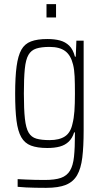

<svg xmlns="http://www.w3.org/2000/svg" viewBox="-20 -706 494 925"><path d="M202 199Q175 199 151 198.5Q127 198 105.5 197Q84 196 65 194V157Q85 158 105.5 159Q126 160 149 160.5Q172 161 196 161Q245 161 273.5 151Q302 141 317 116.5Q332 92 336.5 49Q341 6 341 -59V-68H337Q329 -41 311.5 -24Q294 -7 268.5 0Q243 7 208 7Q160 7 129.5 -4.5Q99 -16 82.5 -45Q66 -74 59.5 -125Q53 -176 53 -255Q53 -335 60 -386.5Q67 -438 83 -466.5Q99 -495 129.5 -506.5Q160 -518 208 -518Q243 -518 269 -511Q295 -504 313.5 -486Q332 -468 341 -433H345L348 -510H383V-78Q383 0 376.5 53Q370 106 351.5 138Q333 170 297.5 184.5Q262 199 202 199ZM219 -31Q266 -31 293 -49Q320 -67 329 -109Q336 -136 338.5 -170.5Q341 -205 341 -255Q341 -305 339.5 -338Q338 -371 332 -395Q321 -440 294 -460Q267 -480 219 -480Q179 -480 154.5 -472Q130 -464 117 -441.5Q104 -419 99.5 -374Q95 -329 95 -255Q95 -179 100 -134Q105 -89 118 -67Q131 -45 155.5 -38Q180 -31 219 -31ZM204 -622V-686H250V-622Z"/></svg>

Font: Saira Condensed ExtraLight
Style: Regular
Weight: 250
Width: 3
Designer: Hector Gatti with collaboration of the Omnibus-Type team
Foundry: Omnibus-Type
Version: Version 1.101